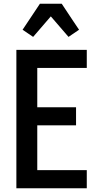

<svg xmlns="http://www.w3.org/2000/svg" viewBox="-20 -1000 540 1020"><path d="M67 0V-735H441V-639H178V-430H384V-334H178V-96H441V0ZM156 -804 100 -842 192 -980H308L369 -888L400 -842L344 -804L250 -913Z"/></svg>

Font: Iosevka Term Curly
Style: Bold
Weight: 700
Designer: Belleve Invis
Foundry: Belleve Invis
Version: Version 32.3.0